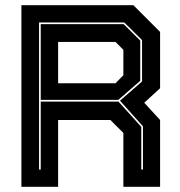

<svg xmlns="http://www.w3.org/2000/svg" viewBox="-20 -720 694 740"><path d="M62.5 0V-700H494L597 -597V-380L536 -324L597 -257.5V0H455.5V-207.5L405.5 -257.5H204V0ZM130.5 -66.5H137V-328.5H436.5L524.5 -231V-66.5H531V-233L442.5 -332L527.5 -406V-565.5L459 -633.5H130.5ZM204 -399H425L455.5 -430V-528L425 -558.5H204ZM137 -335V-627H456.5L520.5 -563.5V-408.5L436 -335Z"/></svg>

Font: Tourney ExtraBold
Style: Regular
Weight: 800
Designer: Tyler Finck
Foundry: Etcetera Type Co
Version: Version 1.015